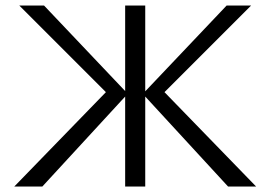

<svg xmlns="http://www.w3.org/2000/svg" viewBox="-20 -678 983 698"><path d="M508 -327V0H435V-327L134 0H32L365 -343L50 -658H140L435 -347V-658H508V-346L804 -658H893L578 -343L911 0H809Z"/></svg>

Font: LXGW Bright GB
Style: Regular
Weight: 400
Designer: Christian Thalmann (Catharsis Fonts)
Foundry: LXGW / Christian Thalmann (Catharsis Fonts) / Fontworks Inc.
Version: Version 5.510